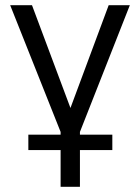

<svg xmlns="http://www.w3.org/2000/svg" viewBox="-20 -505 536 735"><path d="M212 210V0L19 -485H102.5L261 -61.5H238.5L396 -485H477L286 0V210ZM88.5 69.5V10.5H410V69.5Z"/></svg>

Font: Geologica Roman ExtraLight
Style: Regular
Weight: 250
Designer: Sindre Bremnes, Frode Helland
Foundry: Monokrom Skriftforlag AS
Version: Version 1.010;gftools[0.9.28]